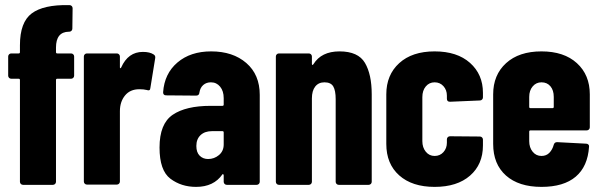

<svg xmlns="http://www.w3.org/2000/svg" viewBox="-20 -723 2348 751"><path d="M249 -703H252Q257 -703 260.5 -699.5Q264 -696 264 -691L263 -611Q263 -606 259.5 -602.5Q256 -599 251 -599H249Q199 -598 199 -537V-519Q199 -514 204 -514H258Q263 -514 266.5 -510.5Q270 -507 270 -502V-427Q270 -422 266.5 -418.5Q263 -415 258 -415H204Q199 -415 199 -410V-12Q199 -7 195.5 -3.5Q192 0 187 0H70Q65 0 61.5 -3.5Q58 -7 58 -12V-410Q58 -415 53 -415H24Q19 -415 15.5 -418.5Q12 -422 12 -427V-502Q12 -507 15.5 -510.5Q19 -514 24 -514H53Q58 -514 58 -519V-546Q58 -636 104 -670.5Q150 -705 249 -703Z M308 -13V-502Q308 -507 311.5 -510.5Q315 -514 320 -514H437Q442 -514 445.5 -510.5Q449 -507 449 -502V-460Q449 -456 450.5 -456Q452 -456 454 -459Q481 -520 539 -520Q566 -520 581 -510Q589 -505 587 -495L568 -378Q567 -366 554 -371Q542 -374 525 -374Q489 -374 469 -349.5Q449 -325 449 -288V-13Q449 -8 445.5 -4.5Q442 -1 437 -1H320Q315 -1 311.5 -4.5Q308 -8 308 -13Z M604 -146Q604 -239 655.5 -274Q707 -309 804 -309H850Q855 -309 855 -314V-339Q855 -367 841 -384Q827 -401 805 -401Q787 -401 775 -390.5Q763 -380 760 -361Q759 -349 747 -349L630 -350Q618 -350 618 -362Q623 -435 674 -478.5Q725 -522 806 -522Q891 -522 943.5 -476.5Q996 -431 996 -352V-12Q996 -7 992.5 -3.5Q989 0 984 0H867Q862 0 858.5 -3.5Q855 -7 855 -12V-37Q855 -40 853 -41.5Q851 -43 850 -41Q816 8 747 8Q689 8 646.5 -24Q604 -56 604 -146ZM794 -101Q818 -101 836.5 -116.5Q855 -132 855 -158V-205Q855 -210 850 -210H809Q781 -210 764.5 -194.5Q748 -179 748 -152Q748 -127 761 -114Q774 -101 794 -101Z M1059 -12V-502Q1059 -507 1062.5 -510.5Q1066 -514 1071 -514H1188Q1193 -514 1196.5 -510.5Q1200 -507 1200 -502V-473Q1200 -469 1202 -469Q1204 -469 1206 -472Q1237 -522 1308 -522Q1381 -522 1407.5 -477Q1434 -432 1434 -354V-12Q1434 -7 1430.5 -3.5Q1427 0 1422 0H1305Q1300 0 1296.5 -3.5Q1293 -7 1293 -12V-335Q1293 -369 1283.5 -385Q1274 -401 1249 -401Q1226 -401 1213 -384.5Q1200 -368 1200 -338V-12Q1200 -7 1196.5 -3.5Q1193 0 1188 0H1071Q1066 0 1062.5 -3.5Q1059 -7 1059 -12Z M1491 -160V-354Q1491 -430 1541.5 -476Q1592 -522 1680 -522Q1768 -522 1818.5 -477Q1869 -432 1869 -360V-342Q1869 -337 1865.5 -333.5Q1862 -330 1857 -330L1740 -325Q1728 -325 1728 -337V-349Q1728 -371 1714.5 -386Q1701 -401 1680 -401Q1659 -401 1645.5 -385Q1632 -369 1632 -343V-171Q1632 -146 1645.5 -129.5Q1659 -113 1680 -113Q1701 -113 1714.5 -128Q1728 -143 1728 -165V-178Q1728 -183 1731.5 -186.5Q1735 -190 1740 -190L1857 -189Q1862 -189 1865.5 -185.5Q1869 -182 1869 -177V-154Q1869 -80 1818.5 -36Q1768 8 1680 8Q1592 8 1541.5 -37Q1491 -82 1491 -160Z M1909 -160V-354Q1909 -430 1959.5 -476Q2010 -522 2098 -522Q2186 -522 2236.5 -476Q2287 -430 2287 -354V-225Q2287 -220 2283.5 -216.5Q2280 -213 2275 -213H2055Q2050 -213 2050 -208V-171Q2050 -146 2063.5 -129.5Q2077 -113 2098 -113Q2117 -113 2129 -125.5Q2141 -138 2146 -157Q2149 -167 2159 -167L2273 -161Q2278 -161 2281.5 -157.5Q2285 -154 2284 -149Q2279 -72 2232 -32Q2185 8 2098 8Q2009 8 1959 -36.5Q1909 -81 1909 -160ZM2055 -300H2141Q2146 -300 2146 -305V-344Q2146 -370 2133 -385.5Q2120 -401 2098 -401Q2077 -401 2063.5 -385Q2050 -369 2050 -344V-305Q2050 -300 2055 -300Z"/></svg>

Font: Barlow Condensed
Style: Bold
Weight: 700
Width: 3
Designer: Jeremy Tribby
Foundry: Tribby Type
Version: Version 1.500